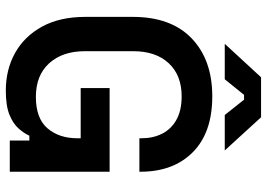

<svg xmlns="http://www.w3.org/2000/svg" viewBox="-152 -774 940 677"><g transform="rotate(90 318.5 -436.0)"><path d="M40 -267V-433Q40 -569 116 -641.5Q192 -714 320 -714Q448 -714 517 -645.5Q586 -577 586 -461V-457H468V-465Q468 -505 452 -537Q436 -569 403 -587.5Q370 -606 320 -606Q246 -606 203.5 -560.5Q161 -515 161 -435V-265Q161 -186 203.5 -139Q246 -92 322 -92Q398 -92 433 -133Q468 -174 468 -238V-250H291V-352H586V0H476V-69H459Q451 -51 434 -31.5Q417 -12 385.5 1Q354 14 300 14Q226 14 167.5 -18.5Q109 -51 74.5 -113.5Q40 -176 40 -267ZM135 -758 253 -886H394L511 -758H386L332 -826H315L260 -758Z"/></g></svg>

Font: Space Grotesk Frontify SemiBold
Style: Regular
Weight: 600
Designer: Florian Karsten
Version: Version 2.000